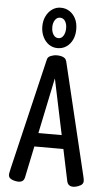

<svg xmlns="http://www.w3.org/2000/svg" viewBox="-63 -985 577 1037"><g transform="rotate(5 226.0 -466.0)"><path d="M424 -50Q428 -35 428.5 -24.5Q429 -14 423 -6.5Q417 1 401 7Q376 16 360 10.5Q344 5 340 -15L225 -562L111 -15Q107 4 91 9Q75 14 49 6Q32 0 27 -8.5Q22 -17 24 -29.5Q26 -42 30 -58L173 -660Q176 -674 192.5 -680.5Q209 -687 226 -687Q237 -687 248.5 -684.5Q260 -682 267.5 -676Q275 -670 278 -659ZM96 -186 130 -260H314L348 -186ZM225 -726Q198 -726 177.5 -740.5Q157 -755 145 -780Q133 -805 133 -836Q133 -867 145 -891.5Q157 -916 177.5 -930.5Q198 -945 224 -945Q251 -945 272 -931Q293 -917 305 -893Q317 -869 317 -836Q317 -804 305.5 -779.5Q294 -755 273 -740.5Q252 -726 225 -726ZM225 -780Q242 -780 252 -796.5Q262 -813 262 -837Q262 -861 252 -876Q242 -891 224 -891Q208 -891 197.5 -875.5Q187 -860 187 -837Q187 -812 197.5 -796Q208 -780 225 -780Z"/></g></svg>

Font: Fredoka Condensed
Style: Regular
Weight: 400
Width: 3
Designer: Ben Nathan
Foundry: Milena B. Brandão, Ben Nathan
Version: Version 2.001